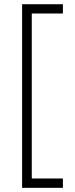

<svg xmlns="http://www.w3.org/2000/svg" viewBox="-20 -734 355 912"><path d="M278.8 158.2H85V-713.9H278.8V-669.9H130.9V113.8H278.8Z"/></svg>

Font: TypoPRO Open Sans Condensed
Style: Regular
Weight: 300
Width: 3
Foundry: Ascender Corporation
Version: Version 1.10